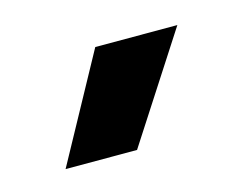

<svg xmlns="http://www.w3.org/2000/svg" viewBox="-39 -572 313 246"><g transform="rotate(-15 118.0 -448.5)"><path d="M100.6 -518.6H209.5L118.2 -377.4H23.4Z"/></g></svg>

Font: Arian AMU
Style: Regular
Weight: 400
Designer: Ruben Hakobyan (Tarumian)
Foundry: Ruben Hakobyan (Tarumian)
Version: Version 4.003